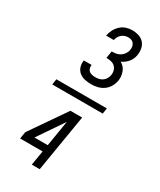

<svg xmlns="http://www.w3.org/2000/svg" viewBox="-251 -931 977 1176"><g transform="rotate(30 237.5 -342.5)"><path d="M413 -320H56L62 -360H419ZM262 -440Q239 -440 217 -444.5Q195 -449 178 -462Q161 -475 153.5 -496.5Q146 -518 150 -541V-544H205V-542Q203 -531 206.5 -519.5Q210 -508 218.5 -501.5Q227 -495 238.5 -492.5Q250 -490 262 -490Q275 -490 288.5 -493Q302 -496 313 -504.5Q324 -513 331 -525Q338 -537 340 -550Q343 -567 338.5 -583Q334 -599 322.5 -609.5Q311 -620 294.5 -623.5Q278 -627 262 -627L270 -677Q285 -677 300.5 -679.5Q316 -682 329.5 -690.5Q343 -699 352.5 -713.5Q362 -728 364 -743Q366 -754 364 -765.5Q362 -777 355.5 -786Q349 -795 338.5 -799Q328 -803 316 -803Q304 -803 292 -799Q280 -795 270.5 -787Q261 -779 255 -767.5Q249 -756 246 -744H192Q196 -766 206.5 -786.5Q217 -807 234 -823Q251 -839 272.5 -846Q294 -853 316 -853Q339 -853 361.5 -846Q384 -839 398.5 -822.5Q413 -806 417.5 -783Q422 -760 418 -737Q416 -723 410 -709.5Q404 -696 395 -685Q386 -674 374 -665Q362 -656 349 -650Q363 -643 373 -631.5Q383 -620 388.5 -605.5Q394 -591 396 -575Q398 -559 395 -542Q391 -520 379.5 -499.5Q368 -479 348.5 -465Q329 -451 306.5 -445.5Q284 -440 262 -440ZM193 168 210 65H51L59 16L233 -236H316L249 168ZM124 16H218L248 -166Z"/></g></svg>

Font: Iosevka QP Light
Style: Italic
Weight: 300
Italic angle: -9°
Designer: Belleve Invis
Foundry: Belleve Invis
Version: Version 20.0.0; ttfautohint (v1.8.4)